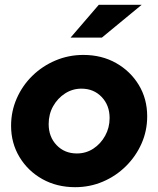

<svg xmlns="http://www.w3.org/2000/svg" viewBox="-20 -767 657 797"><path d="M292 10Q216 10 156 -23.5Q96 -57 61 -115Q26 -173 26 -245Q26 -305 49.5 -358.5Q73 -412 114.5 -452.5Q156 -493 210.5 -516Q265 -539 326 -539Q402 -539 461.5 -505.5Q521 -472 556 -414.5Q591 -357 591 -284Q591 -224 567.5 -171Q544 -118 502.5 -77Q461 -36 407 -13Q353 10 292 10ZM299 -130Q337 -130 367.5 -150Q398 -170 416.5 -203.5Q435 -237 435 -277Q435 -330 402 -364.5Q369 -399 318 -399Q281 -399 250 -379Q219 -359 200.5 -326Q182 -293 182 -252Q182 -199 215 -164.5Q248 -130 299 -130ZM273 -611 390 -747H568L403 -611Z"/></svg>

Font: Red Hat Display Black
Style: Italic
Weight: 900
Italic angle: -12°
Designer: Pentagram, MCKL
Foundry: Pentagram, MCKL
Version: Version 1.023; ttfautohint (v1.8.3)